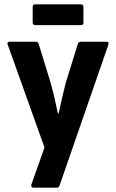

<svg xmlns="http://www.w3.org/2000/svg" viewBox="-20 -688 539 893"><path d="M136 185Q130 185 127 181Q124 177 126 170L187 -2L16 -480Q11 -494 26 -494H145Q157 -494 160 -484L216 -301Q225 -269 233.5 -232.5Q242 -196 249 -161H253Q260 -196 268.5 -231.5Q277 -267 285 -300L342 -484Q345 -494 356 -494H474Q489 -494 484 -480L257 175Q253 185 243 185ZM145 -571Q132 -571 132 -583V-655Q132 -668 145 -668H356Q368 -668 368 -655V-583Q368 -571 356 -571Z"/></svg>

Font: Sofia Sans Semi Condensed ExtraBold
Style: Regular
Weight: 800
Designer: Botio Nikoltchev, Ani Petrova
Foundry: lettersoup
Version: Version 4.100